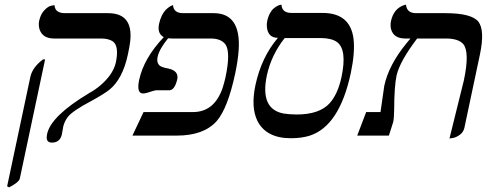

<svg xmlns="http://www.w3.org/2000/svg" viewBox="-20 -577 2072 817"><path d="M19 220.2 10.3 215.8 109.4 -251Q118.7 -291 163.1 -324.2H171.9L64 184.1Q59.1 199.2 19 220.2ZM249 -38.1Q248.5 -35.2 247.1 -26.4Q244.6 -11.2 242.7 -2.9Q234.4 29.3 201.7 29.8Q197.8 29.8 194.6 29.3Q191.4 28.8 189 27.6Q186.5 26.4 184.8 24.7Q183.1 22.9 181.6 20.8Q180.2 18.6 179.4 15.6Q178.7 12.7 178.7 9Q178.7 5.4 179.2 1.2Q179.7 -2.9 180.7 -7.8Q197.3 -83.5 358.4 -180.2Q412.6 -210 447.3 -256.3Q466.8 -283.7 472.7 -310.1Q487.3 -378.9 461.4 -399.9Q443.8 -412.6 412.6 -413.1H210Q161.6 -413.1 148.4 -451.7Q143.1 -468.8 146.5 -487.8Q152.8 -517.1 169.2 -533.9Q185.5 -550.8 198.7 -552.7L211.9 -555.2Q213.9 -522 253.9 -521H439.9Q546.9 -521 534.2 -402.3Q531.7 -379.9 523.9 -344.2Q502 -241.7 446.3 -195.8Q423.8 -177.7 369.6 -147.9Q291.5 -106.9 269.5 -80.6Q254.4 -61 249 -38.1Z M939.5 -248Q961.9 -354 939.9 -387.2Q921.9 -412.6 878.4 -413.1H712.4Q703.1 -413.1 695.3 -414.1Q658.2 -368.7 650.9 -335.9Q644 -304.2 666.5 -293.5Q678.2 -288.1 697.3 -285.2Q741.2 -274.9 734.4 -240.2Q723.6 -194.3 701.7 -192.9H645.5Q638.2 -192.9 607.4 -182.6Q596.7 -179.2 588.9 -179.2Q560.5 -179.2 571.8 -235.8Q572.3 -237.3 572.3 -237.8Q592.3 -329.6 676.8 -418.9Q648.4 -434.1 656.7 -475.1Q661.1 -495.1 668.7 -510.5Q676.3 -525.9 684.3 -533.9Q692.4 -542 699.7 -547.1Q707 -552.2 711.9 -553.7L716.3 -555.2Q718.3 -522 757.3 -521H889.2Q1005.9 -521 995.6 -364.3Q992.7 -320.8 981 -265.1Q949.2 -116.2 902.3 -62Q847.2 0 732.4 0H543.5L590.8 -100.1H800.8Q892.1 -100.1 927.2 -202.6Q934.1 -223.6 939.5 -248Z M1347.7 -415H1191.4Q1134.8 -343.8 1115.7 -256.8Q1085 -112.3 1187.5 -93.8Q1208.5 -90.3 1242.2 -89.8Q1338.4 -89.8 1382.3 -137.2Q1417.5 -176.3 1433.1 -249Q1458 -366.2 1413.6 -398.4Q1390.1 -414.6 1347.7 -415ZM1217.8 11.2Q1113.3 11.2 1075.7 -62Q1046.9 -119.6 1066.9 -214.8Q1092.8 -334.5 1162.6 -416Q1120.6 -416 1115.7 -461.4Q1114.3 -474.6 1116.7 -485.8Q1120.6 -505.4 1128.4 -519.8Q1136.2 -534.2 1144.5 -541Q1152.8 -547.9 1160.4 -551.8Q1168 -555.7 1172.9 -556.2L1177.7 -557.1Q1179.7 -522.9 1218.3 -522H1352.1Q1470.7 -522 1484.4 -411.6Q1491.2 -354 1472.7 -266.1Q1424.3 -40 1297.4 0.5Q1262.7 11.2 1217.8 11.2Z M1892.6 12.2 1953.6 -233.9Q1979.5 -355.5 1951.2 -389.6Q1930.7 -412.6 1879.9 -413.1H1754.9Q1680.7 -314.9 1667.5 -255.9Q1657.7 -210.9 1657.2 -108.9Q1656.7 -74.2 1653.3 -58.1L1634.8 0H1500L1538.1 -100.1H1599.1Q1601.6 -117.2 1608.4 -164.6Q1614.3 -206.5 1615.2 -211.9Q1634.3 -301.3 1711.4 -395Q1718.3 -403.3 1726.6 -413.1H1704.6Q1654.8 -413.1 1644 -453.1Q1640.1 -469.2 1643.6 -486.8Q1655.3 -541.5 1701.2 -555.7Q1707 -557.1 1707.5 -557.1Q1710.9 -522 1748.5 -521H1874.5Q1986.3 -521 2015.6 -484.9Q2043.9 -447.8 2022 -344.2L1956.1 -33.2Q1952.1 -14.6 1936.3 -3.2Q1920.4 8.3 1906.2 10.3Z"/></svg>

Font: Linux Biolinum Slanted O
Style: Slanted
Weight: 400
Designer: Philipp H. Poll
Foundry: Philipp H. Poll
Version: Version 1.0.4